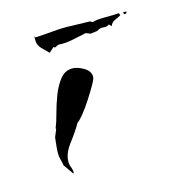

<svg xmlns="http://www.w3.org/2000/svg" viewBox="-60 -333 377 414"><g transform="rotate(-15 128.5 -126.5)"><path d="M56 28 40 5Q39 -2 37 -8.5Q35 -15 35 -22Q35 -31 36 -40Q37 -49 38 -58L45 -75L44 -76Q49 -88 54 -107Q59 -126 66.5 -145.5Q74 -165 85 -178.5Q96 -192 112 -192Q123 -192 137 -184Q151 -176 151 -163Q151 -158 143.5 -145Q136 -132 126 -116.5Q116 -101 106.5 -89.5Q97 -78 93 -76Q84 -60 68 -39Q52 -18 52 0Q52 7 54.5 13Q57 19 57 26ZM74 -237Q67 -244 59 -252Q51 -260 51 -270V-280L53 -277Q73 -278 94 -280Q115 -282 134 -281L175 -280L181 -277Q189 -280 209.5 -280Q230 -280 240 -281L242 -276Q235 -272 228 -269Q221 -266 218 -258L213 -263Q208 -259 200 -260Q192 -261 185 -256L170 -254L160 -258Q145 -255 129 -251.5Q113 -248 96 -249L88 -245L85 -247ZM250 -276V-281L257 -280L255 -276Z"/></g></svg>

Font: Kolker Brush
Style: Regular
Weight: 400
Designer: Robert E. Leuschke
Foundry: Robert E. Leuschke
Version: Version 1.010; ttfautohint (v1.8.3)